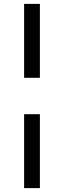

<svg xmlns="http://www.w3.org/2000/svg" viewBox="-20 -745 300 987"><path d="M185 -345H104V-725H185ZM185 222H104V-158H185Z"/></svg>

Font: Libra Sans
Style: Italic
Weight: 400
Italic angle: -12°
Foundry: Context Ltd
Version: Version 1.002